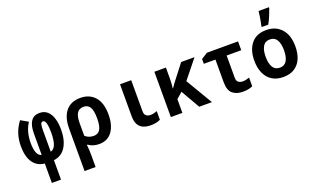

<svg xmlns="http://www.w3.org/2000/svg" viewBox="-100 -1361 3577 2174"><g transform="rotate(-20 1689.0 -274.5)"><path d="M223 6Q132 -3 83.5 -74Q35 -145 35 -270Q35 -350 57 -417.5Q79 -485 127 -551L216 -500Q183 -450 167.5 -391.5Q152 -333 152 -266Q152 -195 168.5 -151Q185 -107 223 -97V-353Q223 -553 360 -553Q418 -553 455 -519.5Q492 -486 510 -427.5Q528 -369 528 -294Q528 -166 478 -85.5Q428 -5 333 6V240H223ZM332 -97Q369 -104 390 -152Q411 -200 411 -304Q411 -368 400.5 -409Q390 -450 365 -450Q344 -450 338 -425.5Q332 -401 332 -356Z M617 -274Q617 -406 677.5 -480.5Q738 -555 854 -555Q962 -555 1026.5 -483Q1091 -411 1091 -269Q1091 -142 1036.5 -66Q982 10 880 10Q804 10 751 -29H743Q747 1 748.5 34Q750 67 750 102V240H617ZM851 -98Q905 -98 930 -139.5Q955 -181 955 -273Q955 -365 930.5 -406.5Q906 -448 853 -448Q801 -448 775.5 -409.5Q750 -371 750 -290V-137Q769 -118 796 -108Q823 -98 851 -98Z M1501 10Q1450 10 1411.5 -6Q1373 -22 1351.5 -60Q1330 -98 1330 -163V-546H1465V-174Q1465 -133 1486 -117Q1507 -101 1535 -101Q1557 -101 1577.5 -106Q1598 -111 1617 -118V-14Q1596 -3 1566.5 3.5Q1537 10 1501 10Z M1744 0V-546H1883V-415Q1883 -384 1881 -356Q1879 -328 1875 -297H1878Q1891 -317 1907 -338Q1923 -359 1940 -382L2067 -546H2228L2048 -322L2239 0H2086L1955 -228L1883 -165V0Z M2612 10Q2534 10 2487.5 -29Q2441 -68 2441 -168V-439H2301V-497L2377 -545H2752V-439H2576V-170Q2576 -132 2597.5 -116.5Q2619 -101 2648 -101Q2668 -101 2688.5 -105.5Q2709 -110 2729 -117V-13Q2709 -3 2679 3.5Q2649 10 2612 10Z M3099 10Q3018 10 2962.5 -25.5Q2907 -61 2878.5 -125.5Q2850 -190 2850 -276Q2850 -404 2912.5 -480.5Q2975 -557 3094 -557Q3207 -557 3275 -482Q3343 -407 3343 -270Q3343 -187 3316 -124Q3289 -61 3234.5 -25.5Q3180 10 3099 10ZM3097 -103Q3154 -103 3180.5 -148.5Q3207 -194 3207 -273Q3207 -354 3180 -398.5Q3153 -443 3096 -443Q3039 -443 3012.5 -397.5Q2986 -352 2986 -274Q2986 -193 3013 -148Q3040 -103 3097 -103ZM3060 -620Q3065 -640 3071 -672Q3077 -704 3081.5 -736Q3086 -768 3088 -789H3213V-778Q3200 -741 3181 -694.5Q3162 -648 3138 -606H3060Z"/></g></svg>

Font: Noto Sans Mono SemiCondensed
Style: Bold
Weight: 700
Width: 4
Designer: Monotype Design Team
Foundry: Monotype Imaging Inc.
Version: Version 2.014